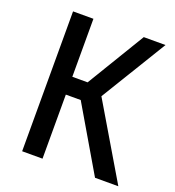

<svg xmlns="http://www.w3.org/2000/svg" viewBox="-130 -817 841 921"><g transform="rotate(20 290.5 -357.0)"><path d="M86 0H190V-327H266L458 0H577L353 -378L558 -714H447L268 -418H190V-714H86Z"/></g></svg>

Font: Noto Sans SemiCondensed Medium
Style: Regular
Weight: 500
Width: 4
Designer: Monotype Design Team
Foundry: Monotype Imaging Inc.
Version: Version 2.013